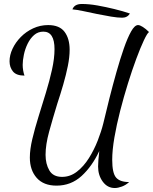

<svg xmlns="http://www.w3.org/2000/svg" viewBox="-20 -846 769 965"><path d="M557 99Q520 99 496.5 67Q473 35 473 -9Q473 -21 474.5 -41.5Q476 -62 479 -87Q443 -10 390 38.5Q337 87 264 87Q199 87 164.5 48Q130 9 130 -54Q130 -95 142.5 -147.5Q155 -200 173.5 -259.5Q192 -319 210.5 -379.5Q229 -440 241.5 -496.5Q254 -553 254 -599Q254 -687 198 -687Q171 -687 151.5 -670Q132 -653 119 -626.5Q106 -600 100 -571Q94 -542 94 -520Q94 -506 96.5 -491.5Q99 -477 103 -466Q62 -466 45 -487Q28 -508 28 -538Q28 -569 43 -601Q58 -633 84.5 -660Q111 -687 146.5 -703.5Q182 -720 222 -720Q279 -720 304.5 -686Q330 -652 330 -596Q330 -559 321 -514.5Q312 -470 298 -421.5Q284 -373 268 -325Q245 -250 227 -184.5Q209 -119 209 -68Q209 -22 228 10.5Q247 43 292 43Q333 43 367 16.5Q401 -10 427 -51.5Q453 -93 471 -139Q489 -185 499 -225Q513 -285 530 -352Q547 -419 565.5 -484.5Q584 -550 602.5 -603Q621 -656 639 -688Q657 -720 674 -720Q683 -720 698 -710.5Q713 -701 729 -685Q720 -679 703 -643Q686 -607 665 -550.5Q644 -494 623 -426.5Q602 -359 584 -289Q566 -219 555 -155Q544 -91 544 -43Q544 24 563.5 46.5Q583 69 629 69Q613 84 593 91.5Q573 99 557 99ZM594 -757Q572 -757 538.5 -762.5Q505 -768 468.5 -775.5Q432 -783 399.5 -790Q367 -797 344 -799Q354 -826 391 -826Q428 -826 470 -818.5Q512 -811 555 -800.5Q598 -790 633 -778Q620 -757 594 -757Z"/></svg>

Font: Dancing Script Medium
Style: Regular
Weight: 500
Designer: Pablo Impallari
Foundry: Pablo Impallari
Version: Version 2.000